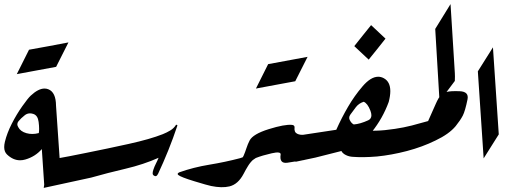

<svg xmlns="http://www.w3.org/2000/svg" viewBox="-20 -917 2527 937"><path d="M253.9 -590.8Q205.6 -582 157.7 -573Q109.9 -564 62 -555.2L121.6 -674.3Q226.1 -692.9 314 -710Z M253.4 -401.4 271.5 -137.7 196.8 0 184.1 -189.5Q152.3 -152.8 104 -138.7Q90.8 -134.8 78.1 -134.8Q43.9 -134.8 14.2 -163.1Q0.5 -176.3 0.5 -199.2Q0.5 -210.9 3.9 -225.1Q14.2 -267.6 37.6 -313.5Q61 -359.4 88.6 -398.4Q116.2 -437.5 129.9 -450.2Q167 -484.9 197.3 -484.9Q207 -484.9 215.8 -481.4Q252.9 -466.8 253.4 -401.4ZM143.1 -360.8Q134.3 -363.8 126.5 -363.8Q111.8 -363.8 100.1 -354Q81.5 -339.4 69.8 -324.7Q64.5 -317.9 64.5 -310.5Q64.5 -304.2 68.8 -296.9Q79.6 -275.4 108.9 -267.1Q123 -263.2 137.7 -263.2Q153.3 -263.2 169.4 -267.6Q170.9 -276.9 170.9 -288.1Q170.9 -303.2 168.5 -321.8Q164.6 -353.5 143.1 -360.8Z M845.7 -304.2Q825.2 -242.7 801.5 -183.8Q777.8 -125 751.5 -68.8Q742.7 -50.3 729 -61.5Q721.2 -66.9 728.5 -88.9Q733.4 -104 740.7 -118.2Q748 -132.3 753.9 -147Q680.7 -114.3 592.3 -93.5Q503.9 -72.8 424.8 -50.3L193.4 0L213.9 -135.3Q277.8 -146.5 318.1 -154.5Q358.4 -162.6 402.8 -171.4Q502.9 -191.4 607.9 -214.6Q712.9 -237.8 774.4 -262.2Q793.9 -270 811.3 -280.5Q828.6 -291 838.9 -307.6Q840.3 -309.1 843.3 -307.4Q846.2 -305.7 845.7 -304.2Z M1217.3 -139.2Q1202.1 -126 1190.7 -107.4Q1179.2 -88.9 1168.9 -68.8Q1142.1 -17.6 1099.6 -7.3Q1063 1.5 1010.3 -9.3Q993.2 -12.7 927.7 -32.7Q862.3 -52.7 850.1 -63Q841.8 -69.8 855.5 -76.2Q924.3 -100.6 1001.7 -113.3Q1079.1 -126 1151.4 -145Q1178.2 -151.9 1197.8 -173.8V-173.3Q1204.6 -182.6 1214.8 -180.7Q1232.9 -177.7 1228.5 -155.8Q1226.1 -143.6 1217.3 -139.2Z M1420.9 -520.5Q1372.6 -511.7 1324.7 -502.7Q1276.9 -493.7 1229 -484.9L1288.6 -604Q1393.1 -622.6 1481 -639.6Z M1465.3 -136.2Q1424.3 -129.4 1383.3 -123Q1342.3 -116.7 1349.6 -163.1Q1351.1 -179.2 1305.9 -168.9Q1260.7 -158.7 1228.5 -146Q1210.9 -135.3 1192.9 -119.1L1192.4 -118.7Q1178.7 -98.6 1166.7 -107.9Q1154.8 -117.2 1159.7 -137.7Q1158.7 -139.2 1163.1 -146.5Q1167.5 -153.8 1168.9 -157.2Q1176.3 -174.3 1182.6 -193.8Q1189 -213.4 1198.2 -231.4Q1214.4 -262.7 1292 -286.9Q1369.6 -311 1404.8 -307.6Q1418 -306.2 1417.5 -295.4Q1414.6 -272.5 1429.7 -264.6Q1444.8 -256.8 1467.3 -259.8Z M1861.3 -728.5Q1840.8 -702.1 1820.3 -676.8Q1799.8 -651.4 1779.3 -626L1709 -691.9Q1729 -717.8 1749.8 -743.2Q1770.5 -768.6 1791 -794.4Z M1754.9 -420.4Q1731 -412.6 1717 -394.3Q1703.1 -376 1689.9 -357.9Q1684.1 -350.1 1684.1 -341.8Q1684.1 -335.9 1687.5 -330.1Q1694.8 -315.4 1706.5 -309.6Q1737.8 -312 1777.3 -330.1Q1792.5 -337.4 1792.5 -354.5Q1792.5 -363.8 1787.6 -377Q1773.9 -412.6 1754.9 -420.4ZM1656.2 -182.6 1519 -147.9 1421.9 -127.4 1440.4 -256.3 1621.1 -283.7Q1647 -341.8 1678.5 -395.8Q1710 -449.7 1748.5 -494.6Q1789.1 -542.5 1825.7 -542.5Q1839.4 -542.5 1852.5 -535.6Q1884.8 -518.6 1884.8 -472.2Q1884.8 -449.2 1877 -419.4Q1847.7 -339.4 1794.4 -272.9Q1741.2 -206.5 1656.2 -182.6Z M1819.8 -153.3Q1751.5 -147.5 1697.8 -151.9Q1676.8 -153.8 1659.7 -165Q1642.6 -176.3 1641.6 -198.2Q1661.1 -274.9 1680.7 -325.7Q1689 -296.4 1727.5 -286.6Q1766.1 -276.9 1816.9 -279.3Q1856 -280.3 1907.2 -288.1Q1950.2 -294.4 1989.3 -304.4Q2028.3 -314.5 2069.3 -326.2Q2082.5 -355 2107.2 -411.4Q2131.8 -467.8 2158.2 -467.8Q2176.3 -473.6 2222.7 -471.9Q2269 -470.2 2261.7 -432.6Q2250 -375 2238.5 -352.8Q2227.1 -330.6 2203.6 -301.3Q2171.4 -262.7 2105.5 -231.4Q2041 -199.7 1965.6 -179.9Q1890.1 -160.2 1819.8 -153.3Z M2125 -422.4 2104 -775.9 2178.7 -897 2199.7 -560.5Q2200.7 -546.9 2199.7 -522Z M2312 -568.8 2385.7 -686 2414.1 -261.2 2340.3 -144Z"/></svg>

Font: Aref Ruqaa
Style: Regular
Weight: 400
Designer: Abdoulla Aref
Version: Version 0.7